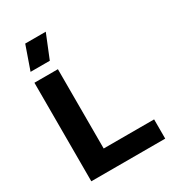

<svg xmlns="http://www.w3.org/2000/svg" viewBox="-209 -999 1006 1114"><g transform="rotate(-30 294.0 -442.0)"><path d="M227.1 -660.2V-128.9H564.9V0H69.8V-660.2ZM82 -726.1 137.2 -883.8H274.9L210.9 -726.1Z"/></g></svg>

Font: Human Sans
Style: Bold
Weight: 700
Designer: Tim Radville
Foundry: Continuum
Version: Version 1.000;FEAKit 1.0